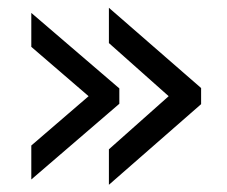

<svg xmlns="http://www.w3.org/2000/svg" viewBox="-20 -564 599 506"><path d="M510 -289.5 267 -77V-170.5L424.5 -310.5L267 -450.5V-543.5L510 -332ZM294.5 -290.5 62.5 -91V-180.5L213.5 -310.5L62.5 -440.5V-530L294.5 -331Z"/></svg>

Font: Myanmar Ethnic
Style: Regular
Weight: 400
Designer: Khon Soe Zaw Thu
Foundry: PaOh Unicode khonsoezawthu@gmail.com and @hotmail.com
Version: Version 1.01 September 27, 2016